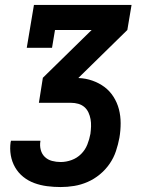

<svg xmlns="http://www.w3.org/2000/svg" viewBox="-20 -540 640 775"><path d="M225 215Q197 215 170 211.5Q143 208 118.5 199Q94 190 74 174Q54 158 41 135.5Q28 113 23.5 86.5Q19 60 23 33Q24 32 24 30.5Q24 29 24 28H143Q143 29 143 29.5Q143 30 143 30Q140 48 144.5 65Q149 82 161 93.5Q173 105 190 109.5Q207 114 225 114Q247 114 269 106Q291 98 307.5 81.5Q324 65 332.5 43.5Q341 22 345 0Q347 -15 347.5 -30Q348 -45 345.5 -59Q343 -73 337 -86Q331 -99 320.5 -108Q310 -117 296 -121Q282 -125 267 -125H137L153 -226L350 -419H202L190 -347H88L117 -520H511L494 -419L297 -226V-225Q326 -224 353 -214.5Q380 -205 401.5 -189Q423 -173 438 -149.5Q453 -126 460 -99Q467 -72 467 -42.5Q467 -13 462 16Q457 43 448 70Q439 97 422.5 121Q406 145 383 164Q360 183 333.5 194.5Q307 206 279.5 210.5Q252 215 225 215Z"/></svg>

Font: Iosevka Etoile Oblique
Style: Bold
Weight: 700
Italic angle: -9°
Designer: Belleve Invis
Foundry: Belleve Invis
Version: Version 15.5.2; ttfautohint (v1.8.4)